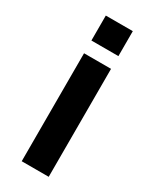

<svg xmlns="http://www.w3.org/2000/svg" viewBox="-183 -563 643 797"><g transform="rotate(30 138.0 -164.0)"><path d="M73.2 185.5V-332H202.6V185.5ZM73.2 -393.1V-512.7H202.6V-393.1Z"/></g></svg>

Font: Voltera
Style: Bold
Weight: 700
Designer: Bernd Montag
Version: Version 1.301